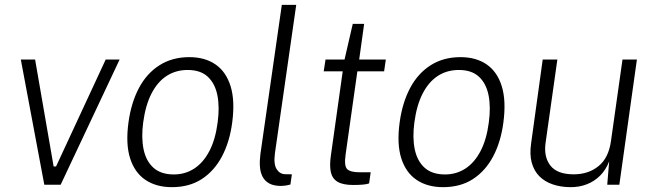

<svg xmlns="http://www.w3.org/2000/svg" viewBox="-20 -763 2698 793"><path d="M163 0 66 -517H125L201.5 -75.5H211.5L416.5 -517H474L230.5 0Z M690 10Q625.5 10 581 -19.8Q536.5 -49.5 517.5 -108.8Q498.5 -168 510.5 -256.5Q521.5 -338 553.5 -398.8Q585.5 -459.5 638.2 -493.2Q691 -527 762 -527Q826.5 -527 870.2 -496.8Q914 -466.5 932.5 -406.5Q951 -346.5 939 -256.5Q928.5 -177 896.8 -117Q865 -57 813.5 -23.5Q762 10 690 10ZM698 -42.5Q745 -42.5 782.5 -67Q820 -91.5 845 -139.5Q870 -187.5 879 -258Q887.5 -321 877.8 -369.8Q868 -418.5 838 -446.2Q808 -474 755 -474Q706.5 -474 668.8 -449.8Q631 -425.5 606 -377.2Q581 -329 571.5 -258Q563 -195 573 -146.5Q583 -98 613.8 -70.2Q644.5 -42.5 698 -42.5Z M1142 5Q1111 5 1092.2 -5.2Q1073.5 -15.5 1064.2 -33.8Q1055 -52 1053.5 -75.8Q1052 -99.5 1055.5 -126.5L1144 -743H1203.5L1115.5 -130Q1109.5 -85 1122.5 -64.5Q1135.5 -44 1157.5 -43.5L1185.5 -43L1179.5 -1Q1169 2 1158.8 3.5Q1148.5 5 1142 5Z M1439 1Q1396.5 1 1374.5 -12Q1352.5 -25 1346.5 -51.8Q1340.5 -78.5 1346.5 -120L1395.5 -468.5H1317L1324.5 -517H1403L1437 -664.5H1484L1463.5 -517H1573.5L1566.5 -468.5H1456L1407.5 -125.5Q1400.5 -77 1414.2 -64.2Q1428 -51.5 1465 -51.5H1511L1504.5 -5.5Q1495.5 -2 1478.2 -0.5Q1461 1 1439 1Z M1810 10Q1745.5 10 1701 -19.8Q1656.5 -49.5 1637.5 -108.8Q1618.5 -168 1630.5 -256.5Q1641.5 -338 1673.5 -398.8Q1705.5 -459.5 1758.2 -493.2Q1811 -527 1882 -527Q1946.5 -527 1990.2 -496.8Q2034 -466.5 2052.5 -406.5Q2071 -346.5 2059 -256.5Q2048.5 -177 2016.8 -117Q1985 -57 1933.5 -23.5Q1882 10 1810 10ZM1818 -42.5Q1865 -42.5 1902.5 -67Q1940 -91.5 1965 -139.5Q1990 -187.5 1999 -258Q2007.5 -321 1997.8 -369.8Q1988 -418.5 1958 -446.2Q1928 -474 1875 -474Q1826.5 -474 1788.8 -449.8Q1751 -425.5 1726 -377.2Q1701 -329 1691.5 -258Q1683 -195 1693 -146.5Q1703 -98 1733.8 -70.2Q1764.5 -42.5 1818 -42.5Z M2334.5 10Q2294.5 9.5 2262 -1.8Q2229.5 -13 2207.5 -35.2Q2185.5 -57.5 2176.2 -91.2Q2167 -125 2173.5 -170L2221.5 -517H2282L2233.5 -174Q2225 -115.5 2253.2 -79.2Q2281.5 -43 2349.5 -43Q2410.5 -43 2452.2 -77Q2494 -111 2503.5 -181L2551 -517H2610.5L2538 0H2488L2496 -96.5Q2482.5 -61.5 2458.8 -37.8Q2435 -14 2403.5 -1.8Q2372 10.5 2334.5 10Z"/></svg>

Font: Public Sans Thin ExtraLight
Style: Italic
Weight: 250
Italic angle: -8°
Version: Version 2.001